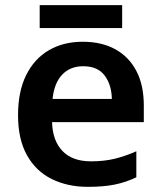

<svg xmlns="http://www.w3.org/2000/svg" viewBox="-20 -715 626 745"><path d="M301 -553Q375 -553 428 -523.5Q481 -494 509.5 -439Q538 -384 538 -306V-241H182Q184 -169 222.5 -129Q261 -89 333 -89Q384 -89 425 -99Q466 -109 509 -128V-27Q469 -8 426 1Q383 10 321 10Q242 10 180.5 -20.5Q119 -51 84.5 -113Q50 -175 50 -268Q50 -360 81.5 -423.5Q113 -487 169.5 -520Q226 -553 301 -553ZM303 -458Q252 -458 221 -425Q190 -392 184 -331H414Q413 -386 386 -422Q359 -458 303 -458ZM454 -695V-606H134V-695Z"/></svg>

Font: Noto Sans Syriac Eastern SemiBold
Style: Regular
Weight: 600
Designer: Patrick Giasson and the Monotype Design Team
Foundry: Monotype Imaging Inc.
Version: Version 3.001